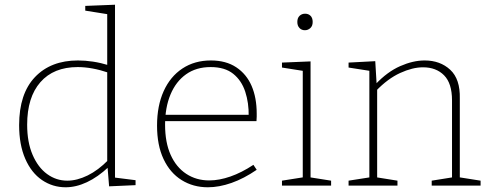

<svg xmlns="http://www.w3.org/2000/svg" viewBox="-20 -786 2077 813"><path d="M258 7Q203 7 158 -23.5Q113 -54 87 -113.5Q61 -173 61 -256Q61 -389 128 -459.5Q195 -530 310 -530Q341 -530 374 -525Q407 -520 443 -509L434 -504V-733L441 -725L341 -741V-761L467 -766V-25L459 -35L554 -23V-2L442 3L435 -83L440 -79Q394 -36 348 -14.5Q302 7 258 7ZM265 -21Q306 -21 351 -43Q396 -65 439 -109L434 -94V-488L440 -478Q369 -502 309 -502Q207 -502 151 -438Q95 -374 95 -258Q95 -184 118 -130.5Q141 -77 179.5 -49Q218 -21 265 -21Z M860 7Q798 7 749 -23.5Q700 -54 672.5 -112.5Q645 -171 645 -254Q645 -338 673 -400Q701 -462 752.5 -496Q804 -530 873 -530Q937 -530 980.5 -501Q1024 -472 1045.5 -422Q1067 -372 1067 -305Q1067 -299 1067 -292Q1067 -285 1066 -273H665V-300H1042L1033 -294Q1034 -350 1018.5 -397.5Q1003 -445 967.5 -473.5Q932 -502 872 -502Q811 -502 768 -471.5Q725 -441 702 -386Q679 -331 679 -258Q679 -183 702.5 -130.5Q726 -78 768.5 -50Q811 -22 866 -22Q908 -22 955.5 -38.5Q1003 -55 1053 -88L1067 -67Q1013 -30 960.5 -11.5Q908 7 860 7Z M1295 -28 1287 -36 1382 -21V0H1174V-21L1269 -36L1262 -28V-493L1269 -485L1174 -500V-521L1295 -526ZM1271 -658Q1257 -658 1248 -667.5Q1239 -677 1239 -693Q1239 -710 1248.5 -719Q1258 -728 1272 -728Q1286 -728 1295 -719Q1304 -710 1304 -693Q1304 -676 1294 -667Q1284 -658 1271 -658Z M1456 0V-21L1552 -36L1544 -27V-494L1552 -485L1456 -500V-521L1569 -527L1575 -426L1570 -429Q1620 -482 1674.5 -506Q1729 -530 1778 -530Q1844 -530 1886.5 -490.5Q1929 -451 1927 -369V-27L1920 -36L2015 -21V0H1808V-21L1902 -36L1894 -27V-361Q1894 -433 1860.5 -467Q1827 -501 1771 -501Q1727 -501 1674.5 -477Q1622 -453 1572 -401L1577 -413V-27L1569 -36L1663 -21V0Z"/></svg>

Font: Bitter Thin ExtraLight
Style: Regular
Weight: 250
Version: Version 2.002